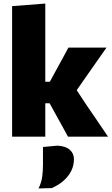

<svg xmlns="http://www.w3.org/2000/svg" viewBox="-20 -768 632 1079"><path d="M362 0Q346.5 -29 330.5 -57.8Q314.5 -86.5 299 -114.5L259 -187.5H220V-308.5H260L297 -376.5Q314 -407.5 331 -438.5Q348 -469.5 364.5 -500.5H578.5Q546 -454.5 514.5 -409.2Q483 -364 451 -318.5L388.5 -228.5L379.5 -309.5L460.5 -186Q492.5 -139.5 524.2 -92.8Q556 -46 587 0ZM48 0Q48 -53 48 -102.5Q48 -152 48 -214.5V-493Q48 -553.5 48 -613.2Q48 -673 48 -733.5L234.5 -748Q234.5 -690 234.5 -626.8Q234.5 -563.5 234.5 -493V-176Q234.5 -129 234.5 -87.2Q234.5 -45.5 234.5 0ZM196.5 291Q212.5 259 217 226.5Q221.5 194 221.5 157.5Q221.5 132.5 221.5 107.5Q221.5 82.5 221.5 58L303 50.5Q348.5 53 372 73.5Q395.5 94 395.5 126.5Q395.5 161 380.8 191.5Q366 222 338.2 246.8Q310.5 271.5 271 289Z"/></svg>

Font: Commissioner Thin ExtraBold
Style: Regular
Weight: 800
Version: Version 1.000